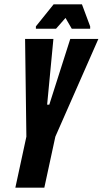

<svg xmlns="http://www.w3.org/2000/svg" viewBox="-20 -868 475 888"><path d="M51 0 102 -236 96 -688H227L198 -384H208L305 -688H435L236 -236L185 0ZM146 -735V-746L228 -848H359L397 -746V-735H312L283 -785L239 -735Z"/></svg>

Font: Saira Ultra Condensed Black
Style: Italic
Weight: 900
Width: 1
Italic angle: -12°
Designer: Hector Gatti with collaboration of the Omnibus-Type team
Foundry: Omnibus-Type
Version: Version 1.001; ttfautohint (v1.8)